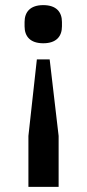

<svg xmlns="http://www.w3.org/2000/svg" viewBox="-20 -552 338 750"><path d="M91 178V-21L124 -320H174L209 -21V178ZM149 -383C98 -383 76 -410 76 -449V-466C76 -505 98 -532 149 -532C200 -532 222 -505 222 -466V-449C222 -410 200 -383 149 -383Z"/></svg>

Font: Plexus Sans Medium
Style: Regular
Weight: 500
Version: Version 2.001;PS 002.001;hotconv 1.0.70;makeotf.lib2.5.58329